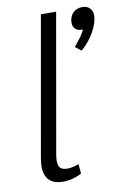

<svg xmlns="http://www.w3.org/2000/svg" viewBox="-85 -794 566 856"><g transform="rotate(-10 197.5 -366.0)"><path d="M47 -74Q47 -84 51 -112L162 -742H231L121 -116Q118 -98 118 -86Q118 -63 128 -53.5Q138 -44 161 -44Q181 -44 211 -55L215 -12Q198 -2 175.5 4Q153 10 131 10Q47 10 47 -74ZM395 -697Q395 -665 372.5 -624Q350 -583 313 -551L286 -572Q307 -598 317.5 -612.5Q328 -627 335 -643H329Q311 -643 300.5 -653.5Q290 -664 290 -681Q290 -708 306.5 -725Q323 -742 349 -742Q370 -742 382.5 -729.5Q395 -717 395 -697Z"/></g></svg>

Font: Sarabun Light
Style: Italic
Weight: 300
Italic angle: -10°
Designer: Suppakit Chalermlarp | Katatrad Co.,Ltd.
Foundry: Cadson Demak Co.,Ltd.
Version: Version 1.000; ttfautohint (v1.6)